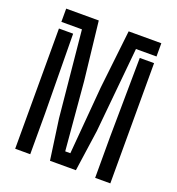

<svg xmlns="http://www.w3.org/2000/svg" viewBox="-142 -915 948 1030"><g transform="rotate(20 331.5 -400.0)"><path d="M257.4 -3.2 225.1 -233.6 177.3 -724.4H59.9V-800H245.9L283.3 -467.6L316.9 -78.7H346.2L378.9 -466.8L416.5 -800H603V-724.4H485.7L438.9 -238.4L405.3 -3.2ZM59.9 0V-686.4H140.9L145.8 -233.3V0ZM516.4 0V-233.3L521.3 -686.4H603V0Z"/></g></svg>

Font: Big Shoulders Stencil Text SC Thin
Style: Regular
Weight: 100
Designer: Patric King
Foundry: XO Type Co
Version: Version 2.001